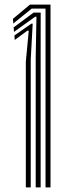

<svg xmlns="http://www.w3.org/2000/svg" viewBox="-20 -820 288 840"><path d="M179.2 0V-782.5H119L38.2 -717.2L36.5 -737.5L111.2 -800H201V0ZM136.2 0V-570L139.5 -746.8H133.8L41.2 -680.5L39.8 -700.2L127 -765H158L157.8 -580V0ZM93 0V-550L105.8 -685.5L100 -686L44.5 -645.2L43 -664.8L117.2 -716.5H123L114.5 -560V0Z"/></svg>

Font: Big Shoulders Inline Display
Style: Bold
Weight: 700
Designer: Patric King
Foundry: XO Type Co
Version: Version 1.000